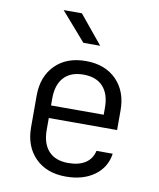

<svg xmlns="http://www.w3.org/2000/svg" viewBox="-88 -854 775 933"><g transform="rotate(10 300.0 -387.5)"><path d="M507 -256H170V-197Q170 -130 203.5 -93.5Q237 -57 300 -57Q353 -57 385 -78Q417 -99 426 -139H506Q496 -70 440.5 -30Q385 10 300 10Q205 10 149 -46.5Q93 -103 93 -197V-353Q93 -447 149 -503.5Q205 -560 300 -560Q395 -560 451 -503.5Q507 -447 507 -353ZM170 -318H430V-353Q430 -420 396.5 -456.5Q363 -493 300 -493Q237 -493 203.5 -456.5Q170 -420 170 -353ZM355 -645H272L150 -785H240Z"/></g></svg>

Font: JetBrains Mono Semi Light
Style: Regular
Weight: 350
Monospace: yes
Designer: Philipp Nurullin, Konstantin Bulenkov
Foundry: JetBrains
Version: 2.002